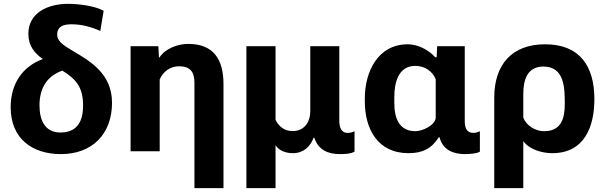

<svg xmlns="http://www.w3.org/2000/svg" viewBox="-20 -776 3104 985"><path d="M292.5 14.6C452.6 14.6 554.7 -87.9 554.7 -249C554.7 -397 442.9 -462.4 356.9 -512.7C329.6 -528.8 306.2 -543.5 292 -557.6C280.3 -570.3 273.4 -582 273.4 -597.2C273.4 -641.6 305.7 -651.4 347.2 -651.4C399.4 -651.4 448.7 -637.7 494.6 -617.2L511.7 -720.7C466.3 -746.1 383.3 -756.3 329.1 -756.3C229.5 -756.3 125.5 -713.4 125.5 -602.5C125.5 -540.5 157.2 -502.9 199.7 -473.1C97.2 -435.5 34.7 -348.6 34.7 -225.6C34.7 -66.9 143.1 14.6 292.5 14.6ZM406.2 -233.9C406.2 -153.3 375.5 -96.2 290 -96.2C208 -96.2 182.6 -163.1 182.6 -235.4C182.6 -329.1 225.6 -387.7 299.8 -413.6C374.5 -368.2 406.2 -324.2 406.2 -233.9Z M977.5 189H1126.5V-345.2C1126.5 -469.2 1076.7 -550.8 946.3 -550.8C892.6 -550.8 828.6 -527.8 798.3 -481.4H795.4L792.5 -539.1H649.9V0H799.3V-368.2C815.9 -408.2 853 -436 898.4 -436C957 -436 977.5 -406.2 977.5 -350.6Z M1244.1 189H1393.6V-31.2C1411.1 -2.4 1447.8 9.8 1481.9 9.8C1536.6 9.8 1572.3 -23.4 1588.9 -69.8H1592.3C1612.3 -7.3 1662.1 14.6 1723.1 14.6C1746.6 14.6 1778.8 13.7 1798.8 2V-102.5C1787.6 -97.2 1775.9 -94.2 1764.2 -94.2C1728.5 -94.2 1720.7 -126 1720.7 -156.7V-539.1H1571.8V-205.6C1571.8 -150.4 1541.5 -103.5 1481.4 -103.5C1437.5 -103.5 1409.2 -128.9 1393.6 -161.6V-539.1H1244.1Z M2075.7 9.8C2147 9.8 2193.4 -12.7 2231 -71.8H2234.9C2251 -7.3 2304.7 14.6 2365.2 14.6C2384.8 14.6 2425.8 12.7 2441.9 2V-102.5C2431.2 -98.1 2420.9 -94.2 2409.2 -94.2C2371.1 -94.2 2364.3 -124 2364.3 -157.7V-539.1H2222.7L2220.2 -482.4H2212.4C2179.7 -520 2123.5 -548.8 2072.3 -548.8C1918 -548.8 1851.6 -407.2 1851.6 -271.5V-255.9C1851.6 -115.2 1917 9.8 2075.7 9.8ZM2110.4 -103C2025.4 -103 2002.9 -174.3 2002.9 -246.6V-278.8C2002.9 -352.5 2023.9 -438 2110.4 -438C2159.2 -438 2198.7 -410.6 2215.3 -369.6V-171.9C2212.4 -133.3 2147.9 -103 2110.4 -103Z M2515.6 189H2664.6V-52.2C2694.3 -9.8 2759.3 9.8 2813.5 9.8C2980 9.8 3029.3 -128.9 3029.3 -267.6C3029.3 -435.5 2955.1 -548.8 2776.4 -548.8C2606.4 -548.8 2515.6 -444.8 2515.6 -275.4ZM2771.5 -103C2724.6 -103 2680.2 -132.3 2664.6 -172.4V-293.9C2664.6 -365.7 2684.6 -434.6 2767.6 -434.6C2877 -434.6 2877.4 -322.3 2877.4 -242.2C2877.4 -168 2858.9 -103 2771.5 -103Z"/></svg>

Font: Winston ExtraBold
Style: Regular
Weight: 800
Designer: Vernon Adams, Kim Jin-seong, David Berlow, Cristiano Sobral
Foundry: The Winston Project Authors
Version: Version 3.004